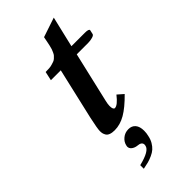

<svg xmlns="http://www.w3.org/2000/svg" viewBox="-264 -648 946 946"><g transform="rotate(-45 209.0 -175.0)"><path d="M113.8 -119.1 175.8 -387.2H106.9L117.2 -434.1Q130.9 -434.1 142.1 -434.8Q153.3 -435.5 162.8 -438.5Q172.4 -441.4 179.4 -443.8Q186.5 -446.3 192.6 -452.1Q198.7 -458 202.9 -462.4Q207 -466.8 211.2 -476.3Q215.3 -485.8 217.8 -492.2Q220.2 -498.5 223.1 -512.2Q226.1 -525.9 227.8 -534.7Q229.5 -543.5 232.9 -561L335 -595.2L296.9 -434.1H390.1Q418 -434.1 418 -424.8L413.1 -402.8Q411.6 -395.5 396.7 -391.4Q381.8 -387.2 366.2 -387.2H287.1L226.1 -125Q221.7 -107.4 221.4 -93.8Q221.2 -80.1 224.4 -73.5Q227.5 -66.9 232.9 -66.9Q252.4 -66.9 285.2 -108.9L315.9 -82Q268.6 -33.7 231 -12Q193.4 9.8 154.8 9.8Q136.7 9.8 124.8 5.1Q112.8 0.5 107.9 -8.1Q103 -16.6 101.6 -23.4Q100.1 -30.3 100.1 -39.1Q100.1 -56.6 113.8 -119.1ZM206.1 53.2Q229.5 53.2 242.7 68.8Q255.9 84.5 255.9 113.8Q255.9 130.9 252 146Q248 166.5 238.8 182.1Q229.5 197.8 218.3 207.8Q207 217.8 190.4 225.3Q173.8 232.9 158.4 237.1Q143.1 241.2 122.1 245.1V220.2Q202.6 200.7 208 170.9Q209 168 209 164.1Q209 144 179.2 142.1Q164.6 140.6 152.8 132.1Q141.1 123.5 141.1 109.9Q141.1 106 142.1 104Q146 83 164.1 68.1Q182.1 53.2 206.1 53.2Z"/></g></svg>

Font: Linux Libertine
Style: Bold Italic
Weight: 700
Italic angle: -11.5°
Designer: Philipp H. Poll
Foundry: Philipp H. Poll
Version: Version 4.0.5